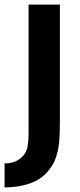

<svg xmlns="http://www.w3.org/2000/svg" viewBox="-39 -650 350 840"><path d="M86 -630H223V-115C223 -89 222 -66 221 -45C220 -24 217 -4 213 13C209 30 204 46 197 60C190 74 181 87 170 100C148 126 120 144 87 154C54 165 18 170 -19 170V65C-2 65 13 62 26 57C39 52 49 45 57 37C69 26 77 12 81 -5C84 -22 86 -42 86 -63Z"/></svg>

Font: Holmes&Hills Bold
Style: Bold
Weight: 500
Designer: Noopur Datye, Girish Dalvi, Yashodeep Gholap, Pallavi Karambelkar
Foundry: Ek Type
Version: ""